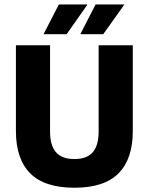

<svg xmlns="http://www.w3.org/2000/svg" viewBox="-20 -847 683 882"><path d="M321.7 15.4Q184.3 15.4 118.7 -50.8Q53.1 -117 53.1 -244.8V-639H210V-242.2Q210 -179.8 236.8 -148.1Q263.7 -116.4 321.7 -116.4Q379.8 -116.4 406.5 -148.1Q433.1 -179.8 433.1 -242.2V-639H590V-244.8Q590 -117 524.6 -50.8Q459.3 15.4 321.7 15.4ZM419 -826.5H550.2V-824.7L454.4 -690H349.6V-691.1ZM250.4 -826.5H380.7V-824.5L286.1 -690H180.6V-691.1Z"/></svg>

Font: Anek Latin Medium
Style: Regular
Weight: 500
Designer: Yesha Goshar
Foundry: Ek Type
Version: Version 1.003